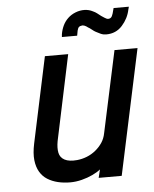

<svg xmlns="http://www.w3.org/2000/svg" viewBox="-50 -714 614 764"><g transform="rotate(-5 256.5 -331.5)"><path d="M432 -668 429 -657Q427 -647 422.5 -637Q418 -627 407 -627Q401 -627 393 -632.5Q385 -638 380 -641Q371 -648 364.5 -653Q358 -658 349 -662Q334 -670 316 -670.5Q298 -671 280 -664Q262 -657 249 -644.5Q236 -632 228.5 -616Q221 -600 218 -582L217 -571H278L280 -582Q281 -591 284.5 -599.5Q288 -608 298 -609Q304 -611 311 -608Q318 -605 324 -600Q330 -597 338.5 -590Q347 -583 353 -580Q362 -575 372 -570.5Q382 -566 394 -566Q433 -566 458 -594Q483 -622 490 -657L493 -668ZM322 -33 314 0H406L513 -501H421L351 -175Q347 -154 336 -137.5Q325 -121 309 -108Q293 -95 274 -87.5Q255 -80 235 -78Q203 -75 185 -84.5Q167 -94 163 -113.5Q159 -133 164 -160L236 -501H143L70 -158Q62 -120 65 -92.5Q68 -65 79.5 -45.5Q91 -26 109.5 -14.5Q128 -3 151 2.5Q174 8 200 8Q223 8 246.5 2Q270 -4 290 -13.5Q310 -23 322 -33Z"/></g></svg>

Font: Advent Pro SemiBold
Style: Italic
Weight: 600
Italic angle: -12°
Version: Version 3.000